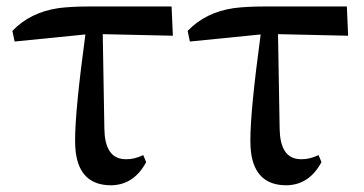

<svg xmlns="http://www.w3.org/2000/svg" viewBox="-20 -548 1104 583"><path d="M292 -444.3 296.9 -158.2Q297.9 -73.2 350.6 -65.4Q357.4 -64.5 364.3 -64.5Q388.7 -64.5 415 -77.1L423.8 -55.7Q386.7 13.7 317.4 14.6Q222.7 14.6 210 -85.9Q208 -102.5 208 -122.1Q208 -211.9 239.3 -443.4L24.4 -421.9L17.6 -454.1Q71.3 -510.7 158.2 -523.4Q196.3 -528.3 249 -528.3H501L504.9 -439.5Z M824.2 -444.3 829.1 -158.2Q830.1 -73.2 882.8 -65.4Q889.6 -64.5 896.5 -64.5Q920.9 -64.5 947.3 -77.1L956.1 -55.7Q918.9 13.7 849.6 14.6Q754.9 14.6 742.2 -85.9Q740.2 -102.5 740.2 -122.1Q740.2 -211.9 771.5 -443.4L556.6 -421.9L549.8 -454.1Q603.5 -510.7 690.4 -523.4Q728.5 -528.3 781.2 -528.3H1033.2L1037.1 -439.5Z"/></svg>

Font: GenYoMin JP SemiBold
Style: Regular
Weight: 600
Version: Version 1.001;PS 1;hotconv 16.6.51;makeotf.lib2.5.65220 DEVE